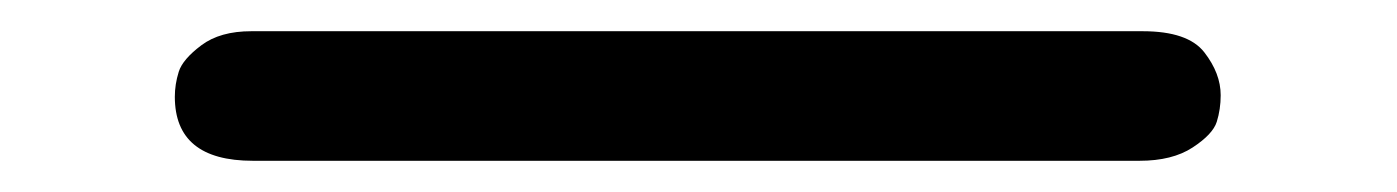

<svg xmlns="http://www.w3.org/2000/svg" viewBox="-20 233 895 123"><path d="M92 295Q92 287 94.5 279Q97 271 109 262Q121 253 141 253H712Q741 253 751.5 266.5Q762 280 762 294Q762 303 759.5 311Q757 319 744 327.5Q731 336 710 336H142Q92 336 92 295Z"/></svg>

Font: CMU Sans Serif
Style: Bold
Weight: 700
Version: Version 0.7.0